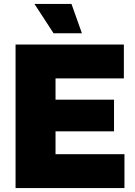

<svg xmlns="http://www.w3.org/2000/svg" viewBox="-20 -955 686 975"><path d="M59 -729H609V-557H262V-449H559V-288H262V-172H612V0H59ZM155 -935H343L396 -786H252Z"/></svg>

Font: Mona Sans Black
Style: Regular
Weight: 900
Designer: Deni Anggara
Foundry: GitHub
Version: Version 2.000